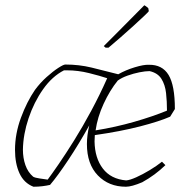

<svg xmlns="http://www.w3.org/2000/svg" viewBox="-20 -702 706 729"><path d="M107 7Q71 -7 54 -44Q37 -81 37 -133Q37 -194 59.5 -255Q82 -316 113 -361Q133 -388 157 -409.5Q181 -431 201 -444Q221 -457 228 -457Q280 -457 327.5 -445.5Q375 -434 429 -420Q457 -436 491.5 -446.5Q526 -457 545 -456Q596 -457 620 -417.5Q644 -378 644 -288L626 -259Q585 -241 511.5 -222Q438 -203 340 -189Q339 -177 339 -165Q340 -102 370.5 -62Q401 -22 459 -17Q473 -18 497.5 -29Q522 -40 548.5 -56Q575 -72 595 -88L608 -75Q569 -37 520 -10Q480 7 458 7Q393 7 351.5 -36Q310 -79 310 -155Q310 -188 319 -226Q280 -156 239.5 -95Q199 -34 170 0Q157 3 141 5Q125 7 107 7ZM161 -20Q176 -40 202.5 -78.5Q229 -117 261.5 -169Q294 -221 326.5 -281.5Q359 -342 387 -405Q360 -414 318 -424.5Q276 -435 234 -435Q230 -435 223 -435Q178 -412 143.5 -363Q109 -314 88.5 -253Q68 -192 67 -134Q67 -102 76.5 -75Q86 -48 106 -31Q113 -27 130 -24.5Q147 -22 161 -20ZM427 -396Q397 -359 373.5 -308Q350 -257 343 -207Q418 -219 489.5 -239.5Q561 -260 614 -282Q614 -317 610.5 -348.5Q607 -380 593 -402.5Q579 -425 548 -432Q532 -432 509.5 -427.5Q487 -423 464.5 -415Q442 -407 427 -396ZM381 -521 374 -527 415 -568 523 -677 528 -682Q533 -680 543 -671L545 -660Q545 -658 528.5 -642.5Q512 -627 487.5 -604.5Q463 -582 437 -559.5Q411 -537 392 -521Z"/></svg>

Font: Labrada ExtraLight
Style: Italic
Weight: 200
Italic angle: -7°
Designer: Mercedes Jáuregui
Foundry: Omnibus-Type Team
Version: Version 1.000; ttfautohint (v1.8.4.7-5d5b)